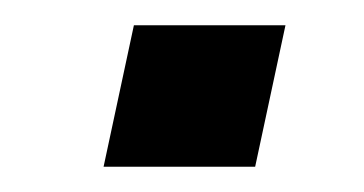

<svg xmlns="http://www.w3.org/2000/svg" viewBox="-20 -376 288 152"><path d="M62 -244 86 -356H206L182 -244Z"/></svg>

Font: Saira Medium
Style: Italic
Weight: 500
Italic angle: -12°
Designer: Hector Gatti with collaboration of the Omnibus-Type team
Foundry: Omnibus-Type
Version: Version 1.100; ttfautohint (v1.8.3)